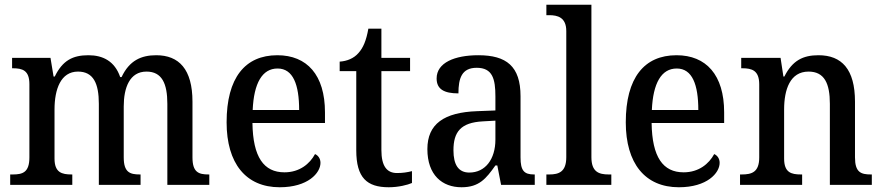

<svg xmlns="http://www.w3.org/2000/svg" viewBox="-20 -780 3723 810"><path d="M23 0H285V-44H282C241 -44 210 -52 210 -111V-318C210 -403 236 -478 309 -478C374 -478 397 -428 397 -342V0H573V-44H570C528 -44 502 -53 502 -116V-331C502 -410 527 -478 598 -478C663 -478 686 -428 686 -342V0H863V-44H860C818 -44 792 -53 792 -116V-351C792 -488 735 -547 639 -547C576 -547 526 -525 493 -455H487C464 -522 414 -547 353 -547C287 -547 244 -525 211 -457H206L193 -536H31V-492H34C75 -492 104 -483 104 -425V-116C104 -53 76 -44 34 -44H23Z M1160 10C1279 10 1332 -50 1332 -93C1332 -112 1321 -125 1309 -130C1287 -89 1244 -53 1180 -53C1093 -53 1047 -117 1045 -261H1351V-306C1351 -464 1275 -547 1150 -547C1014 -547 936 -452 936 -264C936 -91 1017 10 1160 10ZM1242 -316H1046C1051 -429 1086 -491 1151 -491C1217 -491 1242 -422 1242 -316Z M1620 10C1661 10 1700 0 1718 -8V-58C1698 -53 1679 -50 1655 -50C1612 -50 1589 -79 1589 -147V-480H1710V-536H1589V-659H1534C1525 -608 1512 -578 1492 -556C1473 -534 1444 -522 1413 -520V-480H1483V-146C1483 -30 1528 10 1620 10Z M1927 10C2002 10 2031 -27 2070 -82H2078L2094 0H2236V-44H2233C2191 -44 2176 -60 2176 -116V-374C2176 -501 2116 -547 1998 -547C1899 -547 1822 -516 1822 -449C1822 -404 1853 -386 1914 -386C1914 -450 1928 -494 1991 -494C2058 -494 2070 -447 2070 -373V-314L1993 -311C1853 -306 1783 -257 1783 -151C1783 -41 1846 10 1927 10ZM1960 -52C1914 -52 1893 -85 1893 -146C1893 -223 1923 -263 2017 -268L2070 -271V-191C2070 -108 2027 -52 1960 -52Z M2285 0H2559V-44H2548C2506 -44 2475 -55 2475 -117V-760H2285V-716H2297C2332 -716 2369 -707 2369 -649V-117C2369 -55 2338 -44 2297 -44H2285Z M2844 10C2963 10 3016 -50 3016 -93C3016 -112 3005 -125 2993 -130C2971 -89 2928 -53 2864 -53C2777 -53 2731 -117 2729 -261H3035V-306C3035 -464 2959 -547 2834 -547C2698 -547 2620 -452 2620 -264C2620 -91 2701 10 2844 10ZM2926 -316H2730C2735 -429 2770 -491 2835 -491C2901 -491 2926 -422 2926 -316Z M3102 0H3364V-44H3359C3318 -44 3288 -52 3288 -111V-318C3288 -402 3313 -478 3391 -478C3458 -478 3481 -428 3481 -342V0H3658V-44H3654C3612 -44 3587 -53 3587 -116V-351C3587 -488 3531 -547 3433 -547C3368 -547 3323 -525 3289 -457H3285L3273 -536H3107V-492H3112C3152 -492 3183 -483 3183 -424V-116C3183 -53 3151 -44 3109 -44H3102Z"/></svg>

Font: Noto Serif Myanmar SemiCondensed Medium
Style: Regular
Weight: 500
Width: 4
Designer: Ben Mitchell and the Monotype Design Team
Foundry: Monotype Imaging Inc.
Version: Version 2.106